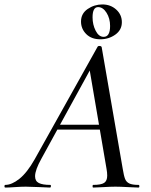

<svg xmlns="http://www.w3.org/2000/svg" viewBox="-58 -845 680 865"><path d="M-34 -12Q-5 -12 29.5 -39.5Q64 -67 98 -127L382 -635Q384 -638 389 -638Q398 -638 400 -633L495 -84Q500 -53 505.5 -39Q511 -25 524.5 -18.5Q538 -12 566 -12Q570 -12 570 -6Q570 0 566 0Q551 0 519 -2Q483 -4 462 -4Q440 -4 408 -2Q376 0 362 0Q359 0 359 -6Q359 -12 362 -12Q397 -12 411 -21Q425 -30 425 -54Q425 -68 422 -84L344 -541L378 -585L129 -131Q100 -79 100 -51Q100 -29 117 -20.5Q134 -12 168 -12Q172 -12 171.5 -6Q171 0 167 0Q155 0 121 -2Q79 -4 58 -4Q37 -4 9 -2Q-19 0 -34 0Q-38 0 -38 -6Q-38 -12 -34 -12ZM201 -283H418L420 -261H186ZM307 -748Q307 -784 337 -804.5Q367 -825 403 -825Q440 -825 465.5 -802Q491 -779 491 -745Q491 -710 461.5 -689Q432 -668 394 -668Q354 -668 330.5 -691.5Q307 -715 307 -748ZM438 -728Q438 -762 422 -787.5Q406 -813 384 -813Q359 -813 359 -767Q359 -734 373 -706.5Q387 -679 409 -679Q438 -679 438 -728Z"/></svg>

Font: Cormorant Infant Medium
Style: Italic
Weight: 500
Italic angle: -10°
Designer: Christian Thalmann (Catharsis Fonts)
Foundry: Catharsis Fonts
Version: Version 4.000